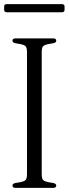

<svg xmlns="http://www.w3.org/2000/svg" viewBox="-41 -905 331 925"><path d="M34 0Q19 0 19 -11Q19 -20 32 -23L55 -27Q76 -31 82.5 -38Q89 -45 89 -66V-654Q89 -675 82.5 -682Q76 -689 55 -693L32 -697Q19 -700 19 -709Q19 -720 34 -720H215Q230 -720 230 -709Q230 -700 217 -697L194 -693Q173 -689 166.5 -682Q160 -675 160 -654V-66Q160 -45 166.5 -38Q173 -31 194 -27L217 -23Q230 -20 230 -11Q230 0 215 0ZM-9 -846Q-21 -846 -21 -858V-873Q-21 -885 -9 -885H258Q270 -885 270 -873V-858Q270 -846 258 -846Z"/></svg>

Font: Instrument Serif
Style: Regular
Weight: 400
Designer: Rodrigo Fuenzalida
Foundry: fragTYPE
Version: Version 1.000; ttfautohint (v1.8.4.7-5d5b);gftools[0.9.27]